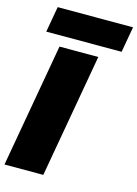

<svg xmlns="http://www.w3.org/2000/svg" viewBox="-135 -988 759 1061"><g transform="rotate(15 245.0 -458.0)"><path d="M0 0 125 -708H347L222 0ZM33 -769 59 -916H490L464 -769Z"/></g></svg>

Font: Poppins Black
Style: Italic
Weight: 900
Italic angle: -10°
Designer: Ninad Kale (Devanagari), Jonny Pinhorn (Latin)
Foundry: Indian Type Foundry
Version: Version 3.200;PS 1.000;hotconv 16.6.54;makeotf.lib2.5.65590